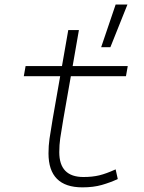

<svg xmlns="http://www.w3.org/2000/svg" viewBox="-20 -805 626 835"><path d="M338.4 9.8Q190.9 9.8 190.9 -138.2Q190.9 -170.9 195.3 -201.7Q199.7 -232.4 209 -287.1L241.7 -473.6H83.5L91.3 -517.6H249.5L276.9 -674.3H323.2L295.9 -517.6H535.6L527.8 -473.6H288.1L255.4 -287.1Q246.1 -232.9 241.9 -203.6Q237.8 -174.3 237.8 -143.1Q237.8 -35.2 342.8 -35.2Q381.8 -35.2 411.9 -42.5Q441.9 -49.8 482.9 -68.4L492.2 -26.4Q459.5 -11.2 422.9 -0.7Q386.2 9.8 338.4 9.8ZM419.9 -599.6 482.9 -785.2H534.2L460 -599.6Z"/></svg>

Font: Cascadia Mono ExtraLight
Style: Italic
Weight: 200
Italic angle: -10°
Monospace: yes
Designer: Aaron Bell
Foundry: Saja Typeworks
Version: Version 2404.023; ttfautohint (v1.8.4)